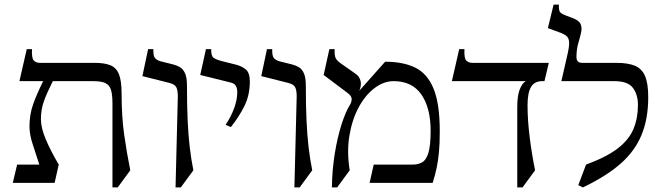

<svg xmlns="http://www.w3.org/2000/svg" viewBox="-20 -800 2884 840"><path d="M159 -278Q159 -241 180.5 -190Q202 -139 237 -80L219 0H36L55 -80H152Q138 -124 123.5 -167.5Q109 -211 109 -247Q109 -299 125 -344Q141 -389 169 -445H65L97 -585H120Q118 -545 128 -535Q138 -525 155 -525H395Q437 -525 463 -514.5Q489 -504 500.5 -475Q512 -446 512 -390Q512 -289 523.5 -209Q535 -129 550 -55L495 20H472V-348Q472 -386 465.5 -407Q459 -428 441 -436.5Q423 -445 388 -445H211Q184 -391 171.5 -355.5Q159 -320 159 -278Z M798 -425Q798 -338 801 -273Q804 -208 810 -156.5Q816 -105 826 -55L771 20H748L758 -378Q758 -405 751.5 -418Q745 -431 722 -437L603 -467L628 -585H651Q650 -557 657.5 -547Q665 -537 682 -532L738 -518Q754 -514 767.5 -506Q781 -498 789.5 -479.5Q798 -461 798 -425Z M1073 -444Q1073 -384 1049.5 -336.5Q1026 -289 990 -244L967 -254Q990 -288 1004 -325.5Q1018 -363 1018 -397Q1018 -413 1012 -424Q1006 -435 989 -439L856 -472L881 -585H904Q903 -557 913.5 -548Q924 -539 957 -531L1013 -517Q1037 -511 1055 -496.5Q1073 -482 1073 -444Z M1318 -425Q1318 -338 1321 -273Q1324 -208 1330 -156.5Q1336 -105 1346 -55L1291 20H1268L1278 -378Q1278 -405 1271.5 -418Q1265 -431 1242 -437L1123 -467L1148 -585H1171Q1170 -557 1177.5 -547Q1185 -537 1202 -532L1258 -518Q1274 -514 1287.5 -506Q1301 -498 1309.5 -479.5Q1318 -461 1318 -425Z M1552 -403 1665 -530Q1743 -530 1796 -504.5Q1849 -479 1876.5 -413Q1904 -347 1904 -225Q1904 -172 1900.5 -135Q1897 -98 1890.5 -66.5Q1884 -35 1873 0H1597L1615 -80H1786Q1809 -80 1826.5 -89.5Q1844 -99 1854 -130.5Q1864 -162 1864 -228Q1864 -328 1823.5 -386.5Q1783 -445 1702 -445Q1659 -445 1618.5 -414.5Q1578 -384 1549 -330Q1520 -276 1508.5 -205.5Q1497 -135 1510 -55L1455 20H1432Q1433 -55 1444.5 -127Q1456 -199 1474.5 -256.5Q1493 -314 1512 -343Q1519 -356 1518.5 -368Q1518 -380 1501 -393L1396 -472L1421 -585H1444Q1443 -557 1448.5 -546Q1454 -535 1469 -524L1536 -477Q1553 -465 1557.5 -445.5Q1562 -426 1552 -403Z M2047 -525H2381L2362 -445H2352Q2318 -445 2303 -419Q2288 -393 2288 -340Q2288 -276 2297 -202.5Q2306 -129 2321 -55L2266 20H2243V-330Q2243 -381 2253.5 -408Q2264 -435 2280 -445H1957L1989 -585H2012Q2010 -545 2020 -535Q2030 -525 2047 -525Z M2530 20 2510 10 2544 -80Q2634 -113 2683 -151Q2732 -189 2751.5 -236Q2771 -283 2771 -341Q2771 -386 2749 -415.5Q2727 -445 2668 -445H2436L2460 -550Q2470 -591 2470 -611.5Q2470 -632 2459.5 -641.5Q2449 -651 2426 -659L2377 -677L2402 -780H2425Q2424 -752 2432 -745Q2440 -738 2456 -732L2483 -722Q2513 -711 2520 -695Q2527 -679 2522.5 -658.5Q2518 -638 2510 -611Q2502 -584 2502 -550Q2502 -525 2527 -525H2677Q2727 -525 2757.5 -512.5Q2788 -500 2802 -467.5Q2816 -435 2816 -375Q2816 -280 2786.5 -209Q2757 -138 2694 -83Q2631 -28 2530 20Z"/></svg>

Font: Bona Nova
Style: Regular
Weight: 400
Designer: Mateusz Machalski
Foundry: Capitalics
Version: Version 4.001; ttfautohint (v1.8.3)